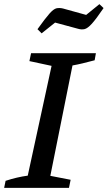

<svg xmlns="http://www.w3.org/2000/svg" viewBox="-36 -907 520 927"><path d="M-16 0 -9 -34Q46 -52 98 -59L213 -589L106 -612L114 -650H427L421 -616Q387 -607 362 -601Q337 -595 314 -591L207 -58L305 -39L297 0ZM165 -746 145 -766Q183 -819 203 -841.5Q223 -864 237 -867Q251 -870 268 -866L380 -835L444 -887L464 -868Q428 -815 407.5 -792.5Q387 -770 372.5 -766.5Q358 -763 341 -768L230 -798Z"/></svg>

Font: Piazzolla Medium
Style: Italic
Weight: 500
Italic angle: -11.3°
Designer: Juan Pablo del Peral
Foundry: Huerta Tipografica
Version: Version 1.330